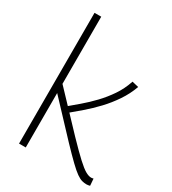

<svg xmlns="http://www.w3.org/2000/svg" viewBox="-182 -836 842 941"><g transform="rotate(30 238.5 -366.0)"><path d="M458 8Q445 8 432 4.5Q419 1 401 -11.5Q383 -24 354.5 -51.5Q326 -79 282 -125L110 -308V0H72V-740H110V-360L294 -166Q348 -110 379 -81.5Q410 -53 428.5 -42.5Q447 -32 461 -32Q463 -32 466.5 -32.5Q470 -33 474 -34L477 5Q473 6 468 7Q463 8 458 8ZM199 -246 172 -266Q203 -292 236.5 -320.5Q270 -349 301.5 -382Q333 -415 359.5 -454Q386 -493 402 -541L439 -532Q422 -485 394 -443.5Q366 -402 332.5 -366.5Q299 -331 264 -301Q229 -271 199 -246Z"/></g></svg>

Font: Georama ExtraLight
Style: Regular
Weight: 250
Version: Version 1.001